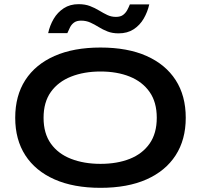

<svg xmlns="http://www.w3.org/2000/svg" viewBox="-20 -888 964 921"><path d="M462 13Q333 13 241.5 -27.5Q150 -68 101.5 -143Q53 -218 53 -323Q53 -429 101.5 -504Q150 -579 241.5 -619.5Q333 -660 462 -660Q592 -660 683 -619.5Q774 -579 822.5 -504Q871 -429 871 -323Q871 -218 822.5 -143Q774 -68 683 -27.5Q592 13 462 13ZM462 -102Q542 -102 602.5 -126Q663 -150 697.5 -199Q732 -248 732 -323Q732 -398 697.5 -447Q663 -496 602.5 -520.5Q542 -545 462 -545Q383 -545 321 -520.5Q259 -496 224 -447Q189 -398 189 -323Q189 -248 224 -199Q259 -150 321 -126Q383 -102 462 -102ZM549 -728Q519 -728 496 -737Q473 -746 453 -758.5Q433 -771 413 -780Q393 -789 369 -789Q348 -789 335.5 -780Q323 -771 316 -757Q309 -743 303 -729H211Q219 -766 237.5 -797.5Q256 -829 286 -848.5Q316 -868 357 -868Q388 -868 411.5 -859Q435 -850 455.5 -837.5Q476 -825 495 -816Q514 -807 536 -807Q558 -807 570.5 -816.5Q583 -826 590.5 -840Q598 -854 603 -867H696Q688 -831 669.5 -799Q651 -767 621 -747.5Q591 -728 549 -728Z"/></svg>

Font: Syne Modified
Style: Bold
Weight: 700
Designer: Lucas Descroix
Foundry: Bonjour Monde
Version: Version 2.200